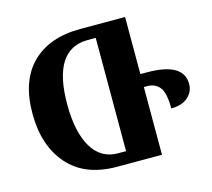

<svg xmlns="http://www.w3.org/2000/svg" viewBox="-102 -837 1063 961"><g transform="rotate(-15 429.0 -357.0)"><path d="M391 0H623V-351H640Q681 -351 704.5 -322.5Q728 -294 728 -212Q784 -212 815 -239.5Q846 -267 846 -308Q846 -418 657 -418H623V-714H391Q230 -714 140 -625Q50 -536 50 -366Q50 -200 137.5 -100Q225 0 391 0ZM413 -64Q324 -64 277 -143.5Q230 -223 230 -366Q230 -651 413 -651H454V-64Z"/></g></svg>

Font: Noto Serif Georgian SemiCondensed Extra
Style: Regular
Weight: 800
Width: 4
Designer: Monotype Design Team
Foundry: Monotype Imaging Inc.
Version: Version 1.901